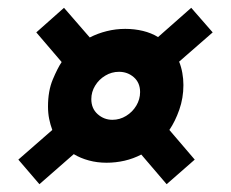

<svg xmlns="http://www.w3.org/2000/svg" viewBox="-20 -530 591 492"><path d="M81 -58 27 -121 114 -197Q109 -210.5 106 -225.2Q103 -240 103 -257Q103 -297 115.2 -326.2Q127.5 -355.5 138 -371L73 -447L144 -510L210 -434Q230.5 -444.5 253.5 -450.2Q276.5 -456 301 -456Q324.5 -456 346.2 -450.8Q368 -445.5 385 -435L470 -510L525 -447L439 -372Q444.5 -358.5 447.2 -343.2Q450 -328 450 -312Q450 -279 439.5 -249Q429 -219 414 -197L479 -121L407 -58L342 -134Q322 -123.5 299.2 -118.2Q276.5 -113 253 -113Q229 -113 207.8 -118.8Q186.5 -124.5 169 -135ZM268 -223Q287 -223 303.2 -233Q319.5 -243 329.2 -259.2Q339 -275.5 339 -294Q339 -318 323 -332Q307 -346 285 -346Q266 -346 249.8 -336.2Q233.5 -326.5 223.8 -310.5Q214 -294.5 214 -276Q214 -252 230.2 -237.5Q246.5 -223 268 -223Z"/></svg>

Font: Mohave Light
Style: Bold Italic
Weight: 700
Italic angle: -8°
Version: Version 2.003